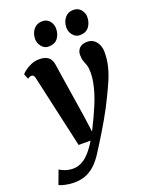

<svg xmlns="http://www.w3.org/2000/svg" viewBox="-218 -883 954 1229"><g transform="rotate(-20 259.0 -268.5)"><path d="M66.5 -456Q63 -472.5 57.8 -478.5Q52.5 -484.5 45 -484.5Q38 -484.5 31.5 -482Q25 -479.5 17.5 -474L3.5 -509.5Q8 -516 25.2 -529.8Q42.5 -543.5 68.8 -555.2Q95 -567 126 -567Q154.5 -567 172.5 -559Q190.5 -551 200.2 -536Q210 -521 213.5 -499.5Q220.5 -451.5 228 -404Q235.5 -356.5 243 -309Q250.5 -261.5 257.8 -214Q265 -166.5 272.5 -119L286.5 -16L325.5 -96Q343 -133.5 358 -169.8Q373 -206 384 -241.2Q395 -276.5 401.2 -310.2Q407.5 -344 407.5 -376Q407.5 -407 401.2 -425Q395 -443 388.5 -459.8Q382 -476.5 382 -503Q382 -530.5 400 -548.8Q418 -567 453 -567Q480.5 -567 499 -552.5Q517.5 -538 526.8 -515.5Q536 -493 536 -468.5Q536 -415.5 524.2 -369.2Q512.5 -323 493 -279Q473.5 -235 450.5 -188Q437 -159.5 419.2 -125.8Q401.5 -92 381.2 -57Q361 -22 341 11Q321 44 303.5 72Q286 100 273.5 119.5Q242.5 169.5 210.5 198.5Q178.5 227.5 143.8 239.8Q109 252 67.5 252Q39 252 8.2 245.2Q-22.5 238.5 -32.5 231L2.5 137.5Q13 147.5 39.2 156.5Q65.5 165.5 92 165.5Q122 165.5 149.2 152.2Q176.5 139 203.2 110.2Q230 81.5 258 35H176.5ZM211.5 -622.5Q184 -622.5 165 -646Q146 -669.5 146.5 -699Q147.5 -736.5 169 -762.8Q190.5 -789 227.5 -789Q260.5 -789 278.2 -766Q296 -743 296 -715.5Q296 -677.5 275.8 -650Q255.5 -622.5 211.5 -622.5ZM424.5 -622.5Q397 -622.5 378 -646Q359 -669.5 359.5 -699Q360.5 -736.5 381.5 -762.8Q402.5 -789 440 -789Q472.5 -789 491 -766Q509.5 -743 509 -715.5Q508.5 -677.5 488 -650Q467.5 -622.5 424.5 -622.5Z"/></g></svg>

Font: Merriweather 20pt ExtraBold
Style: Italic
Weight: 800
Italic angle: -7.8°
Version: Version 2.101